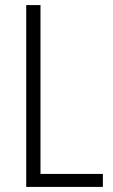

<svg xmlns="http://www.w3.org/2000/svg" viewBox="-20 -734 444 754"><path d="M83 0V-714H139V-51H384V0Z"/></svg>

Font: Noto Sans Khmer Condensed Light
Style: Regular
Weight: 300
Width: 3
Designer: Danh Hong and the Monotype Design Team
Foundry: Monotype Imaging Inc.
Version: Version 2.004; ttfautohint (v1.8.4.7-5d5b)